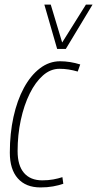

<svg xmlns="http://www.w3.org/2000/svg" viewBox="-20 -810 425 840"><path d="M157 10Q93 10 58 -29.5Q23 -69 23 -142Q23 -226 39 -298.5Q55 -371 84.5 -425.5Q114 -480 154.5 -511Q195 -542 243 -542Q286 -542 331 -528L320 -497Q299 -503 280 -506Q261 -509 240 -509Q201 -509 168 -480Q135 -451 110 -400.5Q85 -350 71 -285Q57 -220 57 -149Q57 -86 85 -53.5Q113 -21 165 -21Q191 -21 213 -25Q235 -29 253 -35L257 -6Q237 1 212 5.5Q187 10 157 10ZM385 -790 268 -596H230L174 -790H202L252 -624L356 -790Z"/></svg>

Font: Georama SemiCondensed ExtraLight
Style: Italic
Weight: 200
Width: 4
Italic angle: -9°
Designer: Jean-Baptiste Levee
Foundry: Production Type
Version: Version 1.000